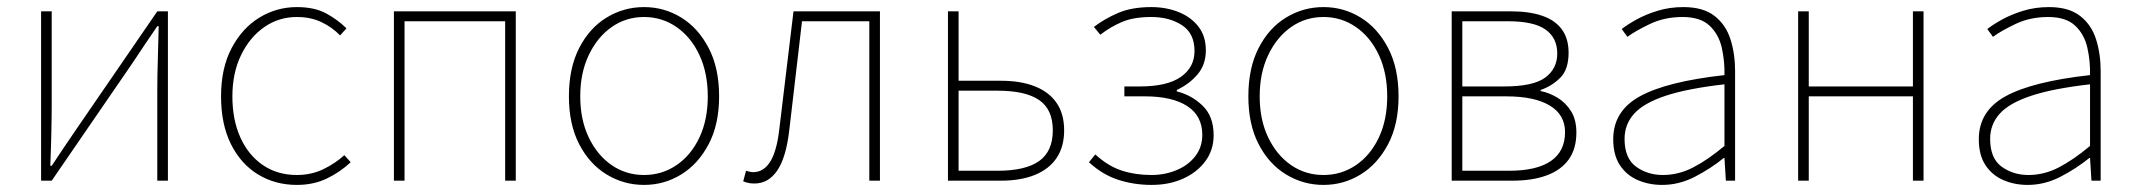

<svg xmlns="http://www.w3.org/2000/svg" viewBox="-20 -510 6032 542"><path d="M96 0V-478H126V-224Q126 -184 125 -137Q124 -90 122 -42H126Q141 -65 161 -94.5Q181 -124 196 -146L424 -478H454V0H424V-254Q424 -294 425.5 -341Q427 -388 428 -436H424Q409 -414 389 -384.5Q369 -355 354 -332L126 0Z M818 12Q757 12 708.5 -17.5Q660 -47 632 -103Q604 -159 604 -238Q604 -318 634 -374.5Q664 -431 712.5 -460.5Q761 -490 818 -490Q868 -490 901 -472Q934 -454 958 -430L940 -410Q918 -433 887.5 -447.5Q857 -462 818 -462Q767 -462 726 -433.5Q685 -405 660.5 -354.5Q636 -304 636 -238Q636 -172 658.5 -122Q681 -72 722 -44Q763 -16 818 -16Q859 -16 893 -32.5Q927 -49 952 -72L970 -52Q940 -24 902.5 -6Q865 12 818 12Z M1092 0V-478H1436V0H1406V-450H1122V0Z M1798 12Q1741 12 1692.5 -17.5Q1644 -47 1615 -103Q1586 -159 1586 -238Q1586 -318 1615 -374.5Q1644 -431 1692.5 -460.5Q1741 -490 1798 -490Q1855 -490 1903 -460.5Q1951 -431 1980.5 -374.5Q2010 -318 2010 -238Q2010 -159 1980.5 -103Q1951 -47 1903 -17.5Q1855 12 1798 12ZM1798 -16Q1849 -16 1890 -44Q1931 -72 1954.5 -122Q1978 -172 1978 -238Q1978 -304 1954.5 -354.5Q1931 -405 1890 -433.5Q1849 -462 1798 -462Q1747 -462 1706.5 -433.5Q1666 -405 1642 -354.5Q1618 -304 1618 -238Q1618 -172 1642 -122Q1666 -72 1706.5 -44Q1747 -16 1798 -16Z M2110 8Q2100 8 2093 6.5Q2086 5 2078 2L2086 -28Q2091 -27 2095.5 -25.5Q2100 -24 2106 -24Q2136 -24 2154.5 -54Q2173 -84 2180 -146Q2190 -229 2200 -312Q2210 -395 2220 -478H2464V0H2434V-450H2244Q2235 -373 2226 -296Q2217 -219 2208 -142Q2199 -65 2174 -28.5Q2149 8 2110 8Z M2656 0V-478H2686V-282H2806Q2862 -282 2902 -266Q2942 -250 2963 -219Q2984 -188 2984 -142Q2984 -96 2963 -64.5Q2942 -33 2902 -16.5Q2862 0 2806 0ZM2686 -28H2796Q2875 -28 2913.5 -55.5Q2952 -83 2952 -142Q2952 -201 2913.5 -227.5Q2875 -254 2796 -254H2686Z M3231 12Q3181 12 3136.5 -2.5Q3092 -17 3054 -52L3072 -74Q3108 -41 3146.5 -28.5Q3185 -16 3230 -16Q3269 -16 3302 -30Q3335 -44 3354.5 -69.5Q3374 -95 3374 -129Q3374 -183 3331.5 -210.5Q3289 -238 3212 -238H3154V-266H3198Q3275 -266 3313.5 -293Q3352 -320 3352 -366Q3352 -416 3316.5 -439Q3281 -462 3230 -462Q3181 -462 3148.5 -448.5Q3116 -435 3086 -412L3068 -434Q3098 -457 3136.5 -473.5Q3175 -490 3230 -490Q3272 -490 3307 -476Q3342 -462 3363 -435Q3384 -408 3384 -368Q3384 -328 3361 -300.5Q3338 -273 3302 -256V-252Q3343 -242 3374.5 -212Q3406 -182 3406 -128Q3406 -87 3383 -55.5Q3360 -24 3320.5 -6Q3281 12 3231 12Z M3716 12Q3659 12 3610.5 -17.5Q3562 -47 3533 -103Q3504 -159 3504 -238Q3504 -318 3533 -374.5Q3562 -431 3610.5 -460.5Q3659 -490 3716 -490Q3773 -490 3821 -460.5Q3869 -431 3898.5 -374.5Q3928 -318 3928 -238Q3928 -159 3898.5 -103Q3869 -47 3821 -17.5Q3773 12 3716 12ZM3716 -16Q3767 -16 3808 -44Q3849 -72 3872.5 -122Q3896 -172 3896 -238Q3896 -304 3872.5 -354.5Q3849 -405 3808 -433.5Q3767 -462 3716 -462Q3665 -462 3624.5 -433.5Q3584 -405 3560 -354.5Q3536 -304 3536 -238Q3536 -172 3560 -122Q3584 -72 3624.5 -44Q3665 -16 3716 -16Z M4078 0V-478H4246Q4297 -478 4333.5 -465.5Q4370 -453 4389 -427Q4408 -401 4408 -361Q4408 -314 4384.5 -290.5Q4361 -267 4329 -256V-253Q4354 -248 4377 -234Q4400 -220 4415 -196Q4430 -172 4430 -136Q4430 -90 4408.5 -60Q4387 -30 4346.5 -15Q4306 0 4250 0ZM4108 -266H4227Q4308 -266 4342 -291Q4376 -316 4376 -359Q4376 -403 4343 -426.5Q4310 -450 4237 -450H4108ZM4108 -28H4240Q4318 -28 4358 -55.5Q4398 -83 4398 -137Q4398 -186 4355 -212Q4312 -238 4232 -238H4108Z M4672 12Q4635 12 4603.5 -1.5Q4572 -15 4553 -43.5Q4534 -72 4534 -117Q4534 -197 4610 -238.5Q4686 -280 4848 -298Q4849 -337 4840.5 -375Q4832 -413 4806 -437.5Q4780 -462 4730 -462Q4679 -462 4638 -442.5Q4597 -423 4574 -406L4558 -428Q4573 -440 4599 -454.5Q4625 -469 4659 -479.5Q4693 -490 4732 -490Q4788 -490 4820 -465Q4852 -440 4865 -399Q4878 -358 4878 -310V0H4852L4848 -64H4846Q4809 -34 4764.5 -11Q4720 12 4672 12ZM4674 -16Q4718 -16 4759 -37Q4800 -58 4848 -98V-272Q4743 -260 4681.5 -239.5Q4620 -219 4593 -189Q4566 -159 4566 -118Q4566 -63 4598.5 -39.5Q4631 -16 4674 -16Z M5056 0V-478H5086V-266H5380V-478H5410V0H5380V-238H5086V0Z M5704 12Q5667 12 5635.5 -1.5Q5604 -15 5585 -43.5Q5566 -72 5566 -117Q5566 -197 5642 -238.5Q5718 -280 5880 -298Q5881 -337 5872.5 -375Q5864 -413 5838 -437.5Q5812 -462 5762 -462Q5711 -462 5670 -442.5Q5629 -423 5606 -406L5590 -428Q5605 -440 5631 -454.5Q5657 -469 5691 -479.5Q5725 -490 5764 -490Q5820 -490 5852 -465Q5884 -440 5897 -399Q5910 -358 5910 -310V0H5884L5880 -64H5878Q5841 -34 5796.5 -11Q5752 12 5704 12ZM5706 -16Q5750 -16 5791 -37Q5832 -58 5880 -98V-272Q5775 -260 5713.5 -239.5Q5652 -219 5625 -189Q5598 -159 5598 -118Q5598 -63 5630.5 -39.5Q5663 -16 5706 -16Z"/></svg>

Font: Source Sans Variable
Style: Regular
Weight: 200
Designer: Paul D. Hunt
Foundry: Adobe Systems Incorporated
Version: Version 3.006;hotconv 1.0.111;makeotfexe 2.5.65597